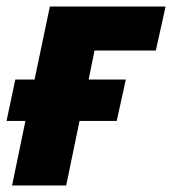

<svg xmlns="http://www.w3.org/2000/svg" viewBox="-24 -569 528 589"><path d="M13 0 54 -198H-4L23 -325H82L129 -549H484L454 -414H266L248 -325H362L334 -198H220L179 0Z"/></svg>

Font: Noto Sans Disp ExtBd
Style: Italic
Weight: 800
Italic angle: -12°
Designer: Monotype Design Team
Foundry: Monotype Imaging Inc.
Version: Version 2.000;GOOG;noto-source:20170915:90ef993387c0